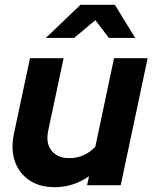

<svg xmlns="http://www.w3.org/2000/svg" viewBox="-20 -762 627 790"><path d="M205.2 8.2Q143.1 8.2 100.6 -20.4Q58.1 -49.1 41.2 -98.3Q24.3 -147.6 37.1 -210.7L103.4 -522.4H241.7L178.2 -224Q167.8 -173.3 191.9 -142.4Q216.1 -111.4 264.8 -111.4Q327.9 -111.4 372.2 -158.3L449.1 -522.4H587.5L476.7 0H338.3L346.3 -37Q281.6 8.2 205.2 8.2ZM168.6 -605.9 311.1 -742.2H452.7L536.3 -605.9H428L372.4 -679.1L284.8 -605.9Z"/></svg>

Font: Red Hat Display VF
Style: Italic
Weight: 300
Italic angle: -12°
Designer: Pentagram, MCKL
Foundry: Pentagram, MCKL
Version: Version 1.010